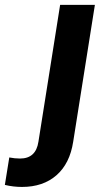

<svg xmlns="http://www.w3.org/2000/svg" viewBox="-114 -548 430 782"><path d="M130.9 -528.3H272.5L184.1 29.3Q170.4 118.2 116 165.8Q61.5 213.4 -24.4 213.4Q-60.1 213.4 -94.2 205.1L-76.2 93.3Q-54.2 97.7 -32.2 97.7Q32.2 97.7 42.5 29.3Z"/></svg>

Font: Mardoto
Style: Bold Italic
Weight: 700
Italic angle: -12°
Designer: Christian Robertson, Vahan Hovhannisyan
Foundry: Google
Version: Version 1.000